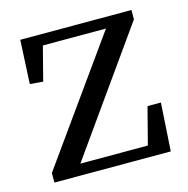

<svg xmlns="http://www.w3.org/2000/svg" viewBox="-83 -599 665 679"><g transform="rotate(-15 249.5 -259.5)"><path d="M423 -176 388 -41H141L456 -485V-519H49L41 -359L89 -355L121 -479H352L35 -35V0H461L472 -176Z"/></g></svg>

Font: Noto Serif SC Medium
Style: Regular
Weight: 500
Designer: Ryoko NISHIZUKA 西塚涼子 (kana & ideographs); Frank Grießhammer (Latin, Greek & Cyrillic); Wenlong ZHANG 张文龙 (bopomofo); San
Foundry: Adobe Systems Incorporated
Version: Version 1.001;PS 1.001;hotconv 16.6.54;makeotf.lib2.5.65590